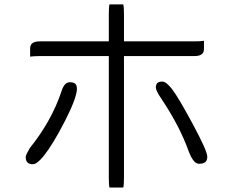

<svg xmlns="http://www.w3.org/2000/svg" viewBox="-20 -775 1040 853"><path d="M702.1 -412.6Q685.5 -412.6 679 -406Q672.4 -399.4 672.4 -385.7Q672.4 -372.1 697.8 -335Q778.8 -213.4 817.4 -105Q829.6 -71.8 843.8 -57.1Q853.5 -47.4 864.3 -47.4Q884.8 -47.4 893.6 -56.2Q900.9 -63.5 900.9 -79.1Q900.9 -104 836.7 -223.4Q772.5 -342.8 744.1 -379.4Q726.6 -401.4 713.9 -408.7Q706.5 -412.6 702.1 -412.6ZM290 -409.7Q273.9 -409.7 263.2 -392.6Q256.8 -382.3 252 -366.2V-365.7Q207.5 -235.4 112.8 -117.7Q95.7 -88.9 94.2 -79.1Q94.2 -61 102.1 -53.2Q109.9 -45.4 127 -45.4Q139.2 -45.4 158.7 -64.9Q192.4 -98.6 241.7 -187Q304.2 -300.3 317.9 -355.5Q321.8 -370.6 321.8 -379.9Q321.8 -395.5 314.9 -402.3Q307.6 -409.7 290 -409.7ZM466.3 -755.4Q463.4 -743.7 463.4 -711.9V-591.3H157.2Q131.8 -591.3 121.6 -581.1Q113.8 -573.2 113.8 -558.6V-523.4Q129.4 -525.9 157.2 -525.9H463.4V13.7Q463.4 45.9 466.3 58.1H527.8Q530.8 45.9 530.8 13.7V-525.9H843.8Q868.7 -525.9 878.4 -536.1Q886.2 -543.5 886.2 -558.6V-593.8Q870.6 -591.3 843.8 -591.3H530.8V-711.9Q530.8 -743.7 527.8 -755.4Z"/></svg>

Font: YuPearl-ExtraLight
Style: ExtraLight
Weight: 200
Designer: Max Yao
Foundry: Max-Everyday
Version: Version 1.011; ttfautohint (v1.8.3)